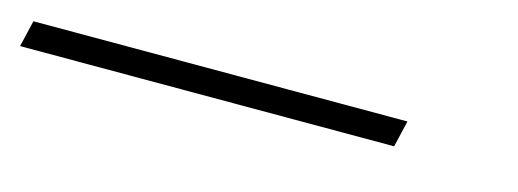

<svg xmlns="http://www.w3.org/2000/svg" viewBox="-94 11 642 238"><g transform="rotate(15 227.5 130.0)"><path d="M-67 113H413L405 147H-75Z"/></g></svg>

Font: IBM Plex Serif Light
Style: Italic
Weight: 300
Italic angle: -14°
Designer: Mike Abbink, Paul van der Laan, Pieter van Rosmalen
Foundry: Bold Monday
Version: Version 3.001